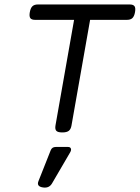

<svg xmlns="http://www.w3.org/2000/svg" viewBox="-20 -600 640 877"><path d="M153.3 -579.6Q136.7 -579.6 128.2 -571.5Q119.6 -563.5 116.2 -544.4Q112.8 -525.4 118.4 -517.3Q124 -509.3 140.6 -509.3H318.4L233.4 -26.9Q230.5 -9.8 237.3 -2.4Q244.1 4.9 264.2 4.9H265.1Q284.7 4.9 294.2 -2.4Q303.7 -9.8 306.6 -26.9L391.6 -509.3H559.6Q576.2 -509.3 584.7 -517.3Q593.3 -525.4 596.7 -544.4Q600.1 -563.5 594.5 -571.5Q588.9 -579.6 572.3 -579.6ZM234.4 71.3Q217.3 71.3 211.4 86.9L155.8 227.1Q145.5 252 176.8 256.3Q204.1 260.3 217.3 238.3L300.3 96.2Q306.6 85.4 303.7 78.4Q300.8 71.3 291 71.3Z"/></svg>

Font: Courier Prime Sans
Style: Regular
Weight: 300
Italic angle: -10°
Designer: Alan Dague-Greene
Foundry: Quote-Unquote Apps
Version: Version 3.23